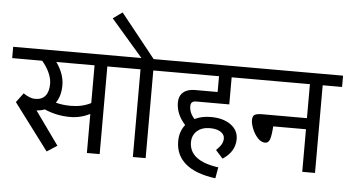

<svg xmlns="http://www.w3.org/2000/svg" viewBox="-83 -1063 2320 1272"><g transform="rotate(5 1077.0 -427.5)"><path d="M612.8 -583V0H527.8V-259.8Q463.9 -227.5 394 -228Q306.2 -228 225.1 -263.2Q199.2 -253.4 170.9 -252L329.1 -30.8L261.2 13.2L29.8 -294.9L76.2 -356.9Q121.1 -327.1 154.8 -327.1Q198.7 -327.1 221.9 -354.5Q245.1 -381.8 245.1 -435.1Q245.1 -470.2 227.5 -509Q210 -547.9 179.2 -583H-20V-658.2H742.2V-583ZM273.9 -583Q327.1 -506.8 327.1 -433.1Q327.1 -361.3 293.9 -314Q340.8 -301.8 394 -301.8Q469.2 -301.8 527.8 -332V-583Z M918.5 -583V0H833.5V-583H705.6V-658.2H1047.9V-583ZM682.6 -948.2 922.4 -647.9H841.8L620.6 -903.8Z M1183.1 -369.1Q1183.1 -324.2 1218.3 -286.1Q1264.2 -309.1 1326.2 -309.1Q1408.2 -309.1 1458.3 -272.9Q1508.3 -236.8 1508.3 -178.2Q1508.3 -94.2 1426.3 -41L1378.4 -94.2Q1402.3 -117.2 1412.8 -135.5Q1423.3 -153.8 1423.3 -174.8Q1423.3 -201.7 1396.7 -218.3Q1370.1 -234.9 1326.2 -234.9Q1272.9 -234.9 1240.7 -206.5Q1208.5 -178.2 1208.5 -130.9Q1208.5 -69.8 1257.3 -32Q1306.2 5.9 1403.3 19L1390.1 92.8Q1258.3 75.7 1190.9 18.8Q1123.5 -38.1 1123.5 -130.9Q1123.5 -194.8 1160.2 -241.2Q1099.1 -308.1 1099.1 -386.2Q1099.1 -429.2 1126.7 -453.6Q1154.3 -478 1204.1 -478H1355.5V-583H1009.3V-658.2H1581.1V-583H1439.5V-402.8H1219.2Q1183.1 -403.3 1183.1 -369.1Z M2044.9 -583V0H1960V-283.2H1742.2Q1738.3 -223.1 1729.2 -197Q1720.2 -170.9 1698.2 -170.9Q1671.4 -170.9 1648.2 -196Q1625 -221.2 1611.6 -255.1Q1598.1 -289.1 1598.1 -312Q1598.1 -339.8 1613 -348.4Q1627.9 -356.9 1662.1 -356.9H1960V-583H1541V-658.2H2173.8V-583Z"/></g></svg>

Font: Sarala
Style: Regular
Weight: 400
Designer: Andres Torresi
Foundry: Huerta Tipografica
Version: Version 1.004;PS 001.003;hotconv 1.0.70;makeotf.lib2.5.58329